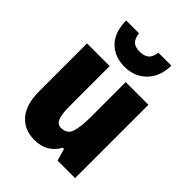

<svg xmlns="http://www.w3.org/2000/svg" viewBox="-226 -900 1024 1024"><g transform="rotate(45 285.5 -388.5)"><path d="M517 -553V0H385L365 -68H356Q313 10 219 10Q143 10 98.5 -41.5Q54 -93 54 -193V-553H225V-248Q225 -192 236 -164Q247 -136 274 -136Q321 -136 333.5 -177Q346 -218 346 -289V-553ZM456 -787Q455 -704 406.5 -655Q358 -606 284 -606Q208 -606 162 -652.5Q116 -699 115 -787H212Q217 -749 234 -734.5Q251 -720 284 -720Q315 -720 334 -734.5Q353 -749 358 -787Z"/></g></svg>

Font: Noto Sans Telugu Condensed Black
Style: Regular
Weight: 900
Width: 3
Designer: Jelle Bosma - Monotype Design Team
Foundry: Monotype Imaging Inc.
Version: Version 2.005; ttfautohint (v1.8.4.7-5d5b)